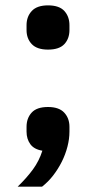

<svg xmlns="http://www.w3.org/2000/svg" viewBox="-20 -553 359 716"><path d="M159 -154Q200 -154 219.5 -133Q239 -112 239 -80V-62Q239 -35 231.5 -6Q224 23 210.5 50Q197 77 178.5 101Q160 125 137 143H46Q80 110 103 78.5Q126 47 138 9Q107 4 93 -15.5Q79 -35 79 -62V-80Q79 -112 98 -133Q117 -154 159 -154ZM159 -368Q118 -368 98.5 -388.5Q79 -409 79 -441V-459Q79 -491 98.5 -512Q118 -533 159 -533Q201 -533 220 -512Q239 -491 239 -459V-441Q239 -409 220 -388.5Q201 -368 159 -368Z"/></svg>

Font: IBM Plex Sans Thai SemiBold
Style: Regular
Weight: 600
Designer: Mike Abbink, Paul van der Laan, Pieter van Rosmalen, Ben Mitchell, Mark Frömberg
Foundry: Bold Monday
Version: Version 1.1